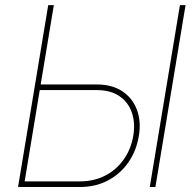

<svg xmlns="http://www.w3.org/2000/svg" viewBox="-20 -748 781 768"><path d="M132.8 -410.2H366.2Q428.7 -410.2 469.7 -382.6Q510.7 -355 527.8 -308.6Q544.9 -262.2 535.6 -205.6Q525.9 -145.5 493.9 -99.1Q461.9 -52.7 412.1 -26.4Q362.3 0 299.8 0H52.2L172.9 -727.5H195.3L78.6 -22.5H299.8Q356.4 -22.5 401.4 -45.9Q446.3 -69.3 475.3 -110.8Q504.4 -152.3 513.2 -205.6Q521.5 -255.9 507.6 -297.1Q493.7 -338.4 458.3 -363Q422.9 -387.7 366.2 -387.7H128.9ZM722.2 -727.5 601.6 0H579.1L699.7 -727.5Z"/></svg>

Font: Inter 24pt Thin
Style: Italic
Weight: 250
Italic angle: -9.3988°
Version: Version 4.001;git-66647c0bb